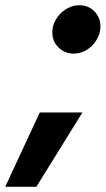

<svg xmlns="http://www.w3.org/2000/svg" viewBox="-123 -557 406 734"><path d="M0 0ZM29 -127H192L16 157H-103ZM181 -537Q215 -537 238 -513.5Q261 -490 261 -456Q261 -436 252.5 -417Q244 -398 230 -383.5Q216 -369 197.5 -360.5Q179 -352 159 -352Q124 -352 100.5 -375.5Q77 -399 77 -433Q77 -454 85.5 -472.5Q94 -491 108.5 -505.5Q123 -520 141.5 -528.5Q160 -537 181 -537Z"/></svg>

Font: Rosa Sans Black
Style: Italic
Weight: 900
Italic angle: -12°
Designer: Pentagram / MCKL
Foundry: Pentagram / MCKL
Version: Version 1.005;September 16, 2019;FontCreator 11.5.0.2425 64-